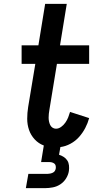

<svg xmlns="http://www.w3.org/2000/svg" viewBox="-20 -755 540 995"><path d="M114 220 127 146H227Q233 146 240 144.5Q247 143 253.5 140Q260 137 264 131Q268 125 269 118Q270 111 268.5 104Q267 97 262 93Q257 89 250.5 87Q244 85 237 85H193L207 -1Q180 -11 160 -32.5Q140 -54 130.5 -81.5Q121 -109 121 -139.5Q121 -170 126 -201L163 -424H92V-520H179L214 -735H326L291 -520H442V-424H275L236 -186Q234 -175 233 -165Q232 -155 232 -145Q232 -135 234 -125.5Q236 -116 240 -107.5Q244 -99 252 -93.5Q260 -88 270 -88Q284 -88 297 -97.5Q310 -107 319 -120Q328 -133 333.5 -147Q339 -161 343 -175L442 -143Q435 -117 422 -92Q409 -67 390 -45.5Q371 -24 345 -10Q319 4 293 7L286 47Q299 51 310.5 58.5Q322 66 329 77Q336 88 337.5 102.5Q339 117 337 131Q334 151 322.5 169.5Q311 188 293 200Q275 212 254 216Q233 220 214 220Z"/></svg>

Font: Iosevka Curly Slab
Style: Bold Italic
Weight: 700
Italic angle: -9°
Monospace: yes
Designer: Belleve Invis
Foundry: Belleve Invis
Version: Version 22.1.2; ttfautohint (v1.8.4)